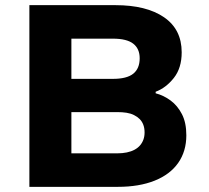

<svg xmlns="http://www.w3.org/2000/svg" viewBox="-20 -725 810 745"><path d="M94 0V-705H428Q548 -705 616.5 -658Q685 -611 685 -522Q685 -461 654.5 -422.5Q624 -384 584 -369V-363Q615 -355 642 -335Q669 -315 686 -282Q703 -249 703 -200Q703 -138 671.5 -93Q640 -48 580 -24Q520 0 437 0ZM257 -130H435Q455 -130 472 -133.5Q489 -137 502 -144Q515 -151 523.5 -161Q532 -171 536.5 -183.5Q541 -196 541 -211Q541 -228 536 -241Q531 -254 522 -263Q513 -272 500 -278.5Q487 -285 471 -287.5Q455 -290 435 -290H257ZM257 -419H418Q472 -419 497 -439Q522 -459 522 -499Q522 -536 497 -555.5Q472 -575 418 -575H257Z"/></svg>

Font: Nunito Sans 6pt ExtraBold
Style: Regular
Weight: 800
Version: Version 3.101;gftools[0.9.27]